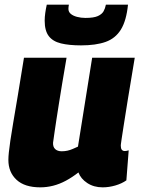

<svg xmlns="http://www.w3.org/2000/svg" viewBox="-20 -795 604 825"><path d="M153 10Q86 10 51 -22.5Q16 -55 16 -108Q16 -121 18 -140.5Q20 -160 24.5 -191Q29 -222 37 -269Q45 -316 56.5 -384.5Q68 -453 83 -547H266Q255 -484 247 -435Q239 -386 233 -348.5Q227 -311 222.5 -281.5Q218 -252 214.5 -228Q211 -204 208 -182Q207 -164 217 -154.5Q227 -145 245 -145Q258 -145 269.5 -147.5Q281 -150 292.5 -155Q304 -160 315 -165L376 -547H559Q541 -439 529.5 -369Q518 -299 512 -259Q506 -219 503 -200.5Q500 -182 499.5 -176Q499 -170 499 -169Q499 -157 503.5 -151.5Q508 -146 516 -146Q518 -146 522.5 -146.5Q527 -147 533 -149L523 -20Q503 -6 475.5 2Q448 10 421 10Q383 10 355 -8.5Q327 -27 317 -54Q290 -33 263 -18.5Q236 -4 208.5 3Q181 10 153 10ZM328 -600Q277 -600 242 -608.5Q207 -617 189.5 -640Q172 -663 172 -706Q172 -722 174.5 -739.5Q177 -757 181 -775H276Q275 -769 274.5 -765Q274 -761 274 -757Q274 -744 284 -735.5Q294 -727 311 -722.5Q328 -718 347 -718Q383 -718 400.5 -726Q418 -734 425 -746.5Q432 -759 435 -775H530Q523 -706 499.5 -668Q476 -630 434 -615Q392 -600 328 -600Z"/></svg>

Font: Georama ExtraBold
Style: Italic
Weight: 800
Italic angle: -9°
Version: Version 1.001